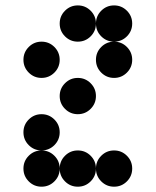

<svg xmlns="http://www.w3.org/2000/svg" viewBox="-20 -704 587 724"><path d="M341.8 -615.2Q341.8 -586.9 321.8 -566.9Q301.8 -546.9 273.4 -546.9Q245.1 -546.9 225.1 -566.9Q205.1 -586.9 205.1 -615.2Q205.1 -643.6 225.1 -663.6Q245.1 -683.6 273.4 -683.6Q301.8 -683.6 321.8 -663.6Q341.8 -643.6 341.8 -615.2ZM478.5 -615.2Q478.5 -586.9 458.5 -566.9Q438.5 -546.9 410.2 -546.9Q381.8 -546.9 361.8 -566.9Q341.8 -586.9 341.8 -615.2Q341.8 -643.6 361.8 -663.6Q381.8 -683.6 410.2 -683.6Q438.5 -683.6 458.5 -663.6Q478.5 -643.6 478.5 -615.2ZM205.1 -478.5Q205.1 -450.2 185.1 -430.2Q165 -410.2 136.7 -410.2Q108.4 -410.2 88.4 -430.2Q68.4 -450.2 68.4 -478.5Q68.4 -506.8 88.4 -526.9Q108.4 -546.9 136.7 -546.9Q165 -546.9 185.1 -526.9Q205.1 -506.8 205.1 -478.5ZM478.5 -478.5Q478.5 -450.2 458.5 -430.2Q438.5 -410.2 410.2 -410.2Q381.8 -410.2 361.8 -430.2Q341.8 -450.2 341.8 -478.5Q341.8 -506.8 361.8 -526.9Q381.8 -546.9 410.2 -546.9Q438.5 -546.9 458.5 -526.9Q478.5 -506.8 478.5 -478.5ZM341.8 -341.8Q341.8 -313.5 321.8 -293.5Q301.8 -273.4 273.4 -273.4Q245.1 -273.4 225.1 -293.5Q205.1 -313.5 205.1 -341.8Q205.1 -370.1 225.1 -390.1Q245.1 -410.2 273.4 -410.2Q301.8 -410.2 321.8 -390.1Q341.8 -370.1 341.8 -341.8ZM205.1 -205.1Q205.1 -176.8 185.1 -156.7Q165 -136.7 136.7 -136.7Q108.4 -136.7 88.4 -156.7Q68.4 -176.8 68.4 -205.1Q68.4 -233.4 88.4 -253.4Q108.4 -273.4 136.7 -273.4Q165 -273.4 185.1 -253.4Q205.1 -233.4 205.1 -205.1ZM205.1 -68.4Q205.1 -40 185.1 -20Q165 0 136.7 0Q108.4 0 88.4 -20Q68.4 -40 68.4 -68.4Q68.4 -96.7 88.4 -116.7Q108.4 -136.7 136.7 -136.7Q165 -136.7 185.1 -116.7Q205.1 -96.7 205.1 -68.4ZM341.8 -68.4Q341.8 -40 321.8 -20Q301.8 0 273.4 0Q245.1 0 225.1 -20Q205.1 -40 205.1 -68.4Q205.1 -96.7 225.1 -116.7Q245.1 -136.7 273.4 -136.7Q301.8 -136.7 321.8 -116.7Q341.8 -96.7 341.8 -68.4ZM478.5 -68.4Q478.5 -40 458.5 -20Q438.5 0 410.2 0Q381.8 0 361.8 -20Q341.8 -40 341.8 -68.4Q341.8 -96.7 361.8 -116.7Q381.8 -136.7 410.2 -136.7Q438.5 -136.7 458.5 -116.7Q478.5 -96.7 478.5 -68.4Z"/></svg>

Font: DatDot
Style: Bold
Weight: 700
Designer: GGBot
Version: 1.00